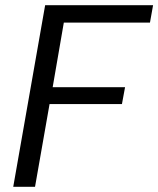

<svg xmlns="http://www.w3.org/2000/svg" viewBox="-20 -720 610 740"><path d="M31 0 154 -700H570L558 -633H226L183 -384H462L450 -319H171L115 0Z"/></svg>

Font: DeepMind Sans
Style: Italic
Weight: 400
Italic angle: -10°
Designer: Jonny Pinhorn / Modifications: Colophon Foundry
Foundry: Colophon Foundry
Version: Version 1.002; ttfautohint (v1.8.2)